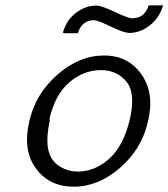

<svg xmlns="http://www.w3.org/2000/svg" viewBox="-20 -697 634 723"><path d="M220 -572 217 -575Q230 -621 266 -648.5Q302 -676 343 -676Q362 -676 412.5 -652Q463 -628 478 -628Q483 -628 493 -630Q526 -635 540 -677H594Q581 -631 545.5 -602.5Q510 -574 469 -573Q460 -573 450 -576Q432 -580 389.5 -600.5Q347 -621 334 -621Q289 -621 273 -572ZM90 -238Q90 -241 92 -247Q116 -346 197.5 -417Q279 -488 372 -488Q463 -488 513 -416.5Q563 -345 537 -239Q514 -136 432 -65Q350 6 258 6Q166 6 115.5 -62.5Q65 -131 90 -238ZM166 -248 168 -246Q156 -192 159 -151Q164 -100 197.5 -75.5Q231 -51 273 -51Q338 -51 392 -100Q446 -149 469 -248Q492 -347 455 -391Q419 -433 360 -433Q295 -433 241 -387Q187 -341 166 -248Z"/></svg>

Font: Coval
Style: ExtraLight Italic
Weight: 200
Foundry: Context Ltd
Version: Version 001.000